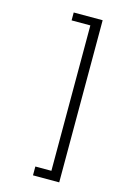

<svg xmlns="http://www.w3.org/2000/svg" viewBox="-110 -712 514 801"><g transform="rotate(15 147.0 -311.0)"><path d="M117.2 39.1V1H186.5V-627H105.5V-661.1H230.5V39.1Z"/></g></svg>

Font: Surma
Style: Regular
Weight: 400
Designer: Sue Lloyd-Williams
Foundry: Sylheti Translation And Research
Version: Version 3.000